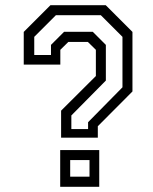

<svg xmlns="http://www.w3.org/2000/svg" viewBox="-20 -720 590 740"><path d="M215.5 -189.5V-293.5L349.5 -427V-528L318.5 -558.5H243.5L212.5 -528V-471H71.5V-597L174.5 -700H387.5L490.5 -597V-367.5L357 -233.5V-189.5ZM250.5 -39H325V-103H250.5ZM212 0V-141.5H362.5V0ZM255 -222.5H319.5V-249L452 -383.5V-578L368.5 -661.5H195.5L112 -578V-508H176.5V-547L227 -597.5H337.5L388 -547V-409.5L255 -275Z"/></svg>

Font: Tourney Thin
Style: Regular
Weight: 400
Version: Version 1.015